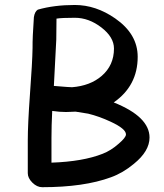

<svg xmlns="http://www.w3.org/2000/svg" viewBox="-20 -740 670 783"><path d="M432.6 -17.1Q322.8 23.4 151.9 23.4Q130.9 23.4 112.1 4.9Q93.3 -13.7 93.3 -33.7V-167Q93.3 -232.9 102.1 -354.5Q111.8 -485.8 112.8 -544.4Q112.3 -586.4 118.2 -669.9Q121.6 -692.9 134.3 -700.7Q200.7 -719.7 285.2 -719.7Q371.1 -719.7 450.2 -664.6Q541.5 -601.1 541.5 -508.3Q541.5 -390.1 443.8 -322.3Q517.1 -293 553.5 -257.1Q589.8 -221.2 589.8 -179.2Q589.8 -123.5 525.9 -71.8Q481.4 -34.7 432.6 -17.1ZM285.2 -667.5Q231.9 -667.5 210.4 -664.1L209.5 -578.6L199.7 -389.6Q269 -383.8 273.9 -384.3Q347.7 -390.1 394.5 -430.2Q444.8 -473.6 444.8 -542Q444.8 -588.4 393.6 -627.9Q342.3 -667.5 285.2 -667.5ZM339.8 -276.4 288.1 -284.7Q281.7 -284.7 268.8 -283.9Q255.9 -283.2 249 -283.2Q222.7 -283.2 192.9 -287.6Q189.9 -226.1 189.9 -177.7V-76.7Q317.9 -81.1 398.4 -112.8Q432.6 -126 463.9 -153.8Q493.7 -179.2 493.7 -191.9Q493.7 -214.8 431.2 -243.7Q384.3 -265.6 339.8 -276.4Z"/></svg>

Font: YBG Kramawirya
Style: Regular
Weight: 400
Designer: R.S. Wihananto
Foundry: R.S. Wihananto
Version: Version 2.0.1